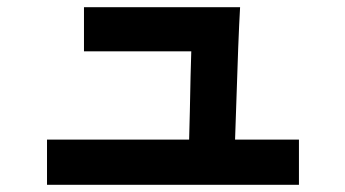

<svg xmlns="http://www.w3.org/2000/svg" viewBox="-20 -467 960 535"><path d="M813 48H111V-78H507Q509 -147 511 -254L513 -324H214V-447H649Q644 -361 638 -166L635 -78H813Z"/></svg>

Font: BM Euljiro oraeorae
Style: Regular
Weight: 400
Designer: Bongjin Kim; Bomjun Kim; Myungsoo Han; Hyesun Chae; Mikyoung Jeong; Wujin Sim; Minjae Kang; Suwha Jang;
Foundry: Sandoll Inc.
Version: Version 1.000;hotconv 1.0.109;makeexe 2.5.65596